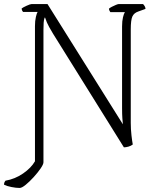

<svg xmlns="http://www.w3.org/2000/svg" viewBox="-55 -729 782 950"><path d="M42 201Q25 201 2 196.5Q-21 192 -35 185Q-35 177 -32.5 172Q-30 167 -28 165Q19 157 59 129.5Q99 102 118 69V-599Q118 -626 122.5 -645Q127 -664 131 -670H59Q57 -673 55 -676Q53 -679 52 -687Q58 -692 76.5 -700.5Q95 -709 102 -709H180L553 -114Q552 -124 550.5 -143Q549 -162 549 -196V-598Q549 -625 553.5 -643.5Q558 -662 563 -669H491Q489 -672 487 -675.5Q485 -679 484 -686Q488 -690 498.5 -695.5Q509 -701 519 -705Q529 -709 533 -709H653Q656 -705 660 -700Q664 -695 665 -685L629 -672Q608 -665 600 -647.5Q592 -630 592 -583V-121Q592 -90 595.5 -59.5Q599 -29 602 -14Q593 -7 580.5 -3.5Q568 0 558 0L207 -563Q184 -601 177 -618Q170 -635 168 -642H166Q162 -632 161 -616.5Q160 -601 160 -582V74Q160 84 146 104.5Q132 125 111.5 147.5Q91 170 72 185.5Q53 201 42 201Z"/></svg>

Font: Texturina 72pt Thin
Style: Regular
Weight: 100
Designer: Guillermo Torres Carreño
Foundry: Omnibus-Type
Version: Version 1.002; ttfautohint (v1.8.3)